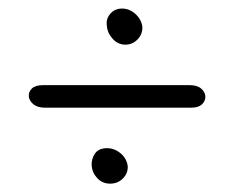

<svg xmlns="http://www.w3.org/2000/svg" viewBox="-20 -536 554 460"><path d="M438 -278H88Q70 -278 60 -286.2Q50 -294.5 49 -305Q48 -315.5 56.2 -323.8Q64.5 -332 83 -332H434Q452.5 -332 462 -323.8Q471.5 -315.5 472 -305Q472.5 -294.5 464 -286.2Q455.5 -278 438 -278ZM244 -96Q225.5 -96 213.2 -109Q201 -122 199.5 -139.5Q199 -156.5 208 -168.8Q217 -181 236.5 -181Q254 -181 268.8 -168.8Q283.5 -156.5 286 -138Q287 -121 274.5 -108.5Q262 -96 244 -96ZM280.5 -429Q262.5 -429 249.8 -443.2Q237 -457.5 236 -474.5Q233.5 -490.5 244.2 -503Q255 -515.5 272.5 -515.5Q290 -515.5 304.2 -502.8Q318.5 -490 321 -472.5Q322 -454.5 309.8 -441.8Q297.5 -429 280.5 -429Z"/></svg>

Font: Edu NSW ACT Hand
Style: Regular
Weight: 400
Designer: Tina and Corey Anderson, Eben Sorkin, Mirko Velimirovic
Foundry: Sorkin Type Co.
Version: Version 2.000